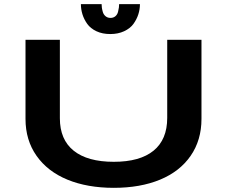

<svg xmlns="http://www.w3.org/2000/svg" viewBox="-20 -891 1090 922"><path d="M652 -871Q652 -846 644.2 -822Q636.5 -798 620.8 -776.2Q605 -754.5 576 -741Q547 -727.5 509.5 -727.5Q471.5 -727.5 443 -741Q414.5 -754.5 399 -776.2Q383.5 -798 376 -822Q368.5 -846 368.5 -871H468Q468 -863.5 469 -855.2Q470 -847 473.5 -834.2Q477 -821.5 486.8 -813.2Q496.5 -805 510.5 -805Q524.5 -805 534 -813Q543.5 -821 546.8 -834.2Q550 -847.5 551 -855Q552 -862.5 552 -871ZM102.5 -320V-700H267.5V-323Q267.5 -220.5 334 -167.2Q400.5 -114 526.5 -114Q652 -114 717.5 -167.5Q783 -221 783 -325V-700H947.5V-320Q947.5 -218 895.5 -142.8Q843.5 -67.5 748.5 -28.2Q653.5 11 526.5 11Q399.5 11 304 -28.2Q208.5 -67.5 155.5 -142.8Q102.5 -218 102.5 -320Z"/></svg>

Font: League Mono Extended SemiBold
Style: Regular
Weight: 600
Width: 9
Designer: Tyler Finck
Foundry: The League of Moveable Type / Tyler Finck
Version: Version 2.210